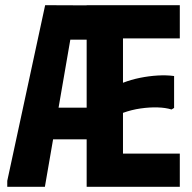

<svg xmlns="http://www.w3.org/2000/svg" viewBox="-20 -720 740 740"><path d="M8 0V-23L154 -700L403 -699V-567H251L153 0ZM135 -305H410V-183H135ZM673 -700V-572H454V-401Q485 -413 519.5 -420Q554 -427 588 -429Q622 -431 651 -427V-304L641 -298Q619 -305 588 -306Q557 -307 522 -302Q487 -297 454 -285V-128H673V0H314V-700Z"/></svg>

Font: Phudu Light SemiBold
Style: Regular
Weight: 600
Version: Version 1.005;gftools[0.9.23]